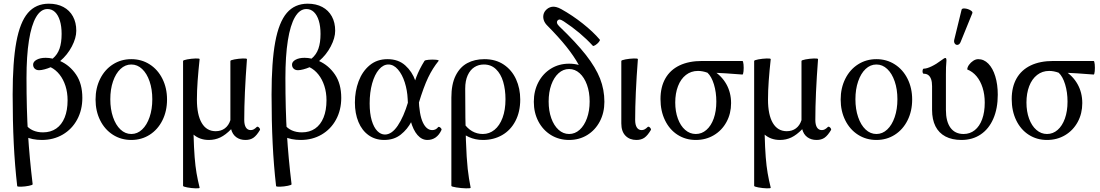

<svg xmlns="http://www.w3.org/2000/svg" viewBox="-20 -744 5936 1036"><path d="M48.3 -233.4Q48.3 -410.2 68.1 -517.3Q87.9 -624.5 130.6 -674.3Q173.3 -724.1 243.7 -724.1Q288.6 -724.1 322 -706.3Q355.5 -688.5 373.5 -655.5Q391.6 -622.6 391.6 -578.1Q391.6 -539.1 367.7 -493.4Q343.8 -447.8 304.7 -414.6Q356.4 -391.6 390.4 -341.8Q424.3 -292 424.3 -215.8Q424.3 -150.4 396.2 -98.6Q368.2 -46.9 318.4 -17.8Q268.6 11.2 205.6 11.2Q180.2 11.2 157.2 6.6Q134.3 2 116.7 -6.8L119.1 -71.3Q133.8 -51.3 157.7 -40.5Q181.6 -29.8 211.9 -29.8Q253.4 -29.8 283.2 -50.3Q313 -70.8 328.9 -109.9Q344.7 -148.9 344.7 -203.1Q344.7 -244.6 333.3 -280.3Q321.8 -315.9 301.3 -341.8Q280.8 -367.7 253.4 -381.3Q237.8 -374.5 220.5 -369.9Q203.1 -365.2 190.9 -365.2Q176.3 -365.2 167.5 -373.5Q158.7 -381.8 158.7 -395.5Q158.7 -411.1 177.7 -421.6Q196.8 -432.1 226.6 -432.1Q244.6 -432.1 264.2 -427.7Q290 -449.2 301.3 -481.7Q312.5 -514.2 312.5 -561Q312.5 -602.1 303.2 -632.3Q293.9 -662.6 276.9 -679Q259.8 -695.3 236.3 -695.3Q200.2 -695.3 174.8 -652.1Q149.4 -608.9 136.2 -525.6Q123 -442.4 123 -323.2Q123 -151.4 131.1 -21.2Q139.2 108.9 156.2 250Q156.7 254.4 136 258.5Q115.2 262.7 94.2 263.4Q73.2 264.2 72.8 259.8Q60.1 149.9 54.2 30Q48.3 -89.8 48.3 -233.4Z M495.6 -207Q495.6 -269 520.5 -318.8Q545.4 -368.7 589.4 -396.7Q633.3 -424.8 688.5 -424.8Q743.7 -424.8 787.6 -396.7Q831.5 -368.7 856.4 -318.8Q881.3 -269 881.3 -207Q881.3 -144.5 856.4 -94.7Q831.5 -44.9 787.6 -16.8Q743.7 11.2 688.5 11.2Q633.3 11.2 589.4 -16.8Q545.4 -44.9 520.5 -94.7Q495.6 -144.5 495.6 -207ZM801.8 -208.5Q801.8 -262.2 787.1 -304.9Q772.5 -347.7 746.8 -371.8Q721.2 -396 688.5 -396Q655.8 -396 630.1 -371.8Q604.5 -347.7 589.8 -304.9Q575.2 -262.2 575.2 -208.5Q575.2 -154.8 589.8 -112.1Q604.5 -69.3 630.1 -45.2Q655.8 -21 688.5 -21Q721.2 -21 746.8 -45.2Q772.5 -69.3 787.1 -112.1Q801.8 -154.8 801.8 -208.5Z M967.8 258.8V-415Q967.8 -419.4 990.2 -423.6Q1012.7 -427.7 1035.2 -428.5Q1057.6 -429.2 1057.1 -424.8Q1050.3 -361.3 1046.4 -307.6Q1042.5 -253.9 1042.5 -207Q1042.5 -124.5 1068.6 -80.3Q1094.7 -36.1 1143.6 -36.1Q1172.9 -36.1 1193.4 -51.5Q1213.9 -66.9 1223.1 -95.7V-415Q1223.1 -419.4 1245.6 -423.6Q1268.1 -427.7 1290.3 -428.5Q1312.5 -429.2 1312.5 -424.8Q1297.9 -231.9 1297.9 -97.2Q1297.9 -70.3 1306.9 -56.2Q1315.9 -42 1333 -42Q1341.3 -42 1349.1 -46.1Q1356.9 -50.3 1365.7 -59.1Q1368.7 -62 1373.5 -59.1Q1378.4 -56.2 1381.3 -51Q1384.3 -45.9 1382.8 -43Q1365.2 -13.2 1347.9 -1Q1330.6 11.2 1304.7 11.2Q1275.4 11.2 1254.9 -3.7Q1234.4 -18.6 1227.1 -46.9Q1197.3 -16.1 1168.7 -2.4Q1140.1 11.2 1106.9 11.2Q1082.5 11.2 1061.8 3.9Q1041 -3.4 1024.4 -17.6Q1026.4 55.2 1030.3 104.2Q1034.2 153.3 1040.5 190.2Q1046.9 227.1 1057.1 268.6Q1058.1 272.9 1035.6 272.2Q1013.2 271.5 990.5 267.3Q967.8 263.2 967.8 258.8Z M1445.3 -233.4Q1445.3 -410.2 1465.1 -517.3Q1484.9 -624.5 1527.6 -674.3Q1570.3 -724.1 1640.6 -724.1Q1685.5 -724.1 1719 -706.3Q1752.4 -688.5 1770.5 -655.5Q1788.6 -622.6 1788.6 -578.1Q1788.6 -539.1 1764.6 -493.4Q1740.7 -447.8 1701.7 -414.6Q1753.4 -391.6 1787.4 -341.8Q1821.3 -292 1821.3 -215.8Q1821.3 -150.4 1793.2 -98.6Q1765.1 -46.9 1715.3 -17.8Q1665.5 11.2 1602.5 11.2Q1577.1 11.2 1554.2 6.6Q1531.2 2 1513.7 -6.8L1516.1 -71.3Q1530.8 -51.3 1554.7 -40.5Q1578.6 -29.8 1608.9 -29.8Q1650.4 -29.8 1680.2 -50.3Q1710 -70.8 1725.8 -109.9Q1741.7 -148.9 1741.7 -203.1Q1741.7 -244.6 1730.2 -280.3Q1718.8 -315.9 1698.2 -341.8Q1677.7 -367.7 1650.4 -381.3Q1634.8 -374.5 1617.4 -369.9Q1600.1 -365.2 1587.9 -365.2Q1573.2 -365.2 1564.5 -373.5Q1555.7 -381.8 1555.7 -395.5Q1555.7 -411.1 1574.7 -421.6Q1593.8 -432.1 1623.5 -432.1Q1641.6 -432.1 1661.1 -427.7Q1687 -449.2 1698.2 -481.7Q1709.5 -514.2 1709.5 -561Q1709.5 -602.1 1700.2 -632.3Q1690.9 -662.6 1673.8 -679Q1656.7 -695.3 1633.3 -695.3Q1597.2 -695.3 1571.8 -652.1Q1546.4 -608.9 1533.2 -525.6Q1520 -442.4 1520 -323.2Q1520 -151.4 1528.1 -21.2Q1536.1 108.9 1553.2 250Q1553.7 254.4 1533 258.5Q1512.2 262.7 1491.2 263.4Q1470.2 264.2 1469.7 259.8Q1457 149.9 1451.2 30Q1445.3 -89.8 1445.3 -233.4Z M1895 -190.9Q1895 -252 1915 -305.4Q1935.1 -358.9 1974.6 -391.8Q2014.2 -424.8 2070.8 -424.8Q2129.4 -424.8 2166.7 -391.1Q2204.1 -357.4 2220.9 -308.8Q2237.8 -260.3 2239.3 -212.4Q2242.2 -124.5 2261.7 -83.3Q2281.2 -42 2312.5 -42Q2321.8 -42 2330.1 -46.1Q2338.4 -50.3 2344.2 -58.1Q2346.7 -61 2351.6 -58.6Q2356.4 -56.2 2360.1 -51.3Q2363.8 -46.4 2362.3 -43Q2350.1 -16.1 2330.8 -2.4Q2311.5 11.2 2286.1 11.2Q2255.9 11.2 2232.7 -15.4Q2209.5 -42 2195.8 -91.8Q2182.1 -141.6 2179.7 -210.4Q2177.7 -256.3 2164.1 -299.3Q2150.4 -342.3 2127.2 -369.1Q2104 -396 2075.7 -396Q2047.9 -396 2024.7 -368.9Q2001.5 -341.8 1988 -293.7Q1974.6 -245.6 1974.6 -186Q1974.6 -131.8 1985.8 -94Q1997.1 -56.2 2015.9 -37.1Q2034.7 -18.1 2057.1 -18.1Q2093.8 -18.1 2126 -65.7Q2158.2 -113.3 2182.1 -193.4Q2209.5 -283.7 2226.1 -327.4Q2242.7 -371.1 2270.5 -415.5Q2273.4 -419.9 2293.7 -421.6Q2314 -423.3 2332 -421.6Q2350.1 -419.9 2346.7 -415.5Q2314.5 -376 2290.3 -325.7Q2266.1 -275.4 2238.8 -185.5Q2222.2 -130.9 2200.4 -88.6Q2178.7 -46.4 2142.3 -17.6Q2106 11.2 2053.2 11.2Q2004.9 11.2 1969 -14.4Q1933.1 -40 1914.1 -85.9Q1895 -131.8 1895 -190.9Z M2415.5 258.8V-217.3Q2415.5 -289.6 2438.5 -335.7Q2461.4 -381.8 2501.2 -403.3Q2541 -424.8 2593.8 -424.8Q2654.8 -424.8 2698.5 -395.3Q2742.2 -365.7 2764.6 -316.2Q2787.1 -266.6 2787.1 -207Q2787.1 -140.6 2761.2 -91.1Q2735.4 -41.5 2689.5 -15.1Q2643.6 11.2 2585.9 11.2Q2544.4 11.2 2509.3 -4.9Q2474.1 -21 2445.8 -50.8L2482.4 -79.6Q2501.5 -51.3 2527.6 -36.1Q2553.7 -21 2585.4 -21Q2620.6 -21 2648.2 -43.5Q2675.8 -65.9 2691.7 -108.4Q2707.5 -150.9 2707.5 -208.5Q2707.5 -260.3 2695.1 -302.7Q2682.6 -345.2 2656.2 -370.6Q2629.9 -396 2590.8 -396Q2562.5 -396 2539.8 -381.6Q2517.1 -367.2 2503.7 -337.9Q2490.2 -308.6 2490.2 -265.6Q2490.2 -91.8 2493.9 11Q2497.6 113.8 2503.7 167.2Q2509.8 220.7 2519.5 268.6Q2520.5 272.9 2494.4 272.2Q2468.3 271.5 2441.9 267.3Q2415.5 263.2 2415.5 258.8Z M2860.4 -194.8Q2860.4 -253.4 2885 -300.3Q2909.7 -347.2 2952.9 -373.8Q2996.1 -400.4 3050.8 -400.4Q3078.1 -400.4 3103 -393.6Q3077.1 -440.9 3035.9 -492.4Q2994.6 -543.9 2933.1 -606Q2919.9 -619.1 2914.8 -633.5Q2909.7 -647.9 2911.9 -661.9Q2914.1 -675.8 2922.9 -686.5Q2937 -703.6 2958 -707.3Q2979 -710.9 3008.3 -694.8Q3068.8 -661.1 3124.5 -616.9Q3180.2 -572.8 3216.3 -530.3Q3219.2 -526.9 3211.2 -517.1Q3203.1 -507.3 3192.4 -500.5Q3181.6 -493.7 3178.7 -497.1Q3145 -533.7 3106.7 -565.9Q3068.4 -598.1 3022.5 -628.4L3017.6 -631.3Q3008.3 -637.2 3001.5 -638.4Q2994.6 -639.6 2989.3 -634.3Q2984.9 -629.4 2985.1 -623.8Q2985.4 -618.2 2988.5 -613Q2991.7 -607.9 2996.6 -603Q3088.9 -514.6 3141.6 -447.3Q3194.3 -379.9 3217.8 -320.1Q3241.2 -260.3 3241.2 -194.8Q3241.2 -135.7 3216.6 -88.9Q3191.9 -42 3148.7 -15.4Q3105.5 11.2 3050.8 11.2Q2996.1 11.2 2952.9 -15.4Q2909.7 -42 2885 -88.9Q2860.4 -135.7 2860.4 -194.8ZM3161.6 -196.3Q3161.6 -246.6 3147.2 -286.4Q3132.8 -326.2 3107.7 -348.9Q3082.5 -371.6 3050.8 -371.6Q3019 -371.6 2993.9 -348.9Q2968.8 -326.2 2954.6 -286.4Q2940.4 -246.6 2940.4 -196.3Q2940.4 -146 2954.6 -106.2Q2968.8 -66.4 2993.9 -43.7Q3019 -21 3050.8 -21Q3082.5 -21 3107.7 -43.7Q3132.8 -66.4 3147.2 -106.2Q3161.6 -146 3161.6 -196.3Z M3332.5 -78.1V-415Q3332.5 -419.4 3355 -423.6Q3377.4 -427.7 3399.7 -428.5Q3421.9 -429.2 3421.9 -424.8Q3407.2 -231.9 3407.2 -97.2Q3407.2 -70.3 3416.3 -56.2Q3425.3 -42 3442.4 -42Q3450.7 -42 3458.5 -46.1Q3466.3 -50.3 3475.1 -59.1Q3478 -62 3482.9 -59.1Q3487.8 -56.2 3490.7 -51Q3493.7 -45.9 3492.2 -43Q3474.6 -13.2 3457.3 -1Q3439.9 11.2 3414.1 11.2Q3377.4 11.2 3355 -11.7Q3332.5 -34.7 3332.5 -78.1Z M3543.9 -209.5Q3543.9 -274.4 3570.1 -320.6Q3596.2 -366.7 3646.5 -390.9Q3696.8 -415 3768.6 -415H3985.8Q3990.2 -415 3991.9 -396.5Q3993.7 -377.9 3991.9 -359.6Q3990.2 -341.3 3985.8 -341.8Q3887.7 -349.6 3823.2 -352.1L3827.1 -363.8Q3873.5 -335.4 3899.2 -290Q3924.8 -244.6 3924.8 -187.5Q3924.8 -131.3 3900.1 -85.9Q3875.5 -40.5 3832 -14.6Q3788.6 11.2 3734.4 11.2Q3679.7 11.2 3636.2 -16.6Q3592.8 -44.4 3568.4 -94.7Q3543.9 -145 3543.9 -209.5ZM3845.2 -195.8Q3845.2 -246.1 3832.3 -288.6Q3819.3 -331.1 3797.4 -351.6Q3771 -361.3 3746.1 -361.3Q3709 -361.3 3681.2 -339.6Q3653.3 -317.9 3638.4 -279.1Q3623.5 -240.2 3623.5 -190.9Q3623.5 -142.6 3637.7 -103.8Q3651.9 -64.9 3677.2 -43Q3702.6 -21 3734.4 -21Q3766.6 -21 3791.7 -43Q3816.9 -64.9 3831.1 -104.5Q3845.2 -144 3845.2 -195.8Z M4049.3 258.8V-415Q4049.3 -419.4 4071.8 -423.6Q4094.2 -427.7 4116.7 -428.5Q4139.2 -429.2 4138.7 -424.8Q4131.8 -361.3 4127.9 -307.6Q4124 -253.9 4124 -207Q4124 -124.5 4150.1 -80.3Q4176.3 -36.1 4225.1 -36.1Q4254.4 -36.1 4274.9 -51.5Q4295.4 -66.9 4304.7 -95.7V-415Q4304.7 -419.4 4327.1 -423.6Q4349.6 -427.7 4371.8 -428.5Q4394 -429.2 4394 -424.8Q4379.4 -231.9 4379.4 -97.2Q4379.4 -70.3 4388.4 -56.2Q4397.5 -42 4414.6 -42Q4422.9 -42 4430.7 -46.1Q4438.5 -50.3 4447.3 -59.1Q4450.2 -62 4455.1 -59.1Q4460 -56.2 4462.9 -51Q4465.8 -45.9 4464.4 -43Q4446.8 -13.2 4429.4 -1Q4412.1 11.2 4386.2 11.2Q4356.9 11.2 4336.4 -3.7Q4315.9 -18.6 4308.6 -46.9Q4278.8 -16.1 4250.2 -2.4Q4221.7 11.2 4188.5 11.2Q4164.1 11.2 4143.3 3.9Q4122.6 -3.4 4106 -17.6Q4107.9 55.2 4111.8 104.2Q4115.7 153.3 4122.1 190.2Q4128.4 227.1 4138.7 268.6Q4139.6 272.9 4117.2 272.2Q4094.7 271.5 4072 267.3Q4049.3 263.2 4049.3 258.8Z M4516.1 -207Q4516.1 -269 4541 -318.8Q4565.9 -368.7 4609.9 -396.7Q4653.8 -424.8 4709 -424.8Q4764.2 -424.8 4808.1 -396.7Q4852.1 -368.7 4877 -318.8Q4901.9 -269 4901.9 -207Q4901.9 -144.5 4877 -94.7Q4852.1 -44.9 4808.1 -16.8Q4764.2 11.2 4709 11.2Q4653.8 11.2 4609.9 -16.8Q4565.9 -44.9 4541 -94.7Q4516.1 -144.5 4516.1 -207ZM4822.3 -208.5Q4822.3 -262.2 4807.6 -304.9Q4793 -347.7 4767.3 -371.8Q4741.7 -396 4709 -396Q4676.3 -396 4650.6 -371.8Q4625 -347.7 4610.4 -304.9Q4595.7 -262.2 4595.7 -208.5Q4595.7 -154.8 4610.4 -112.1Q4625 -69.3 4650.6 -45.2Q4676.3 -21 4709 -21Q4741.7 -21 4767.3 -45.2Q4793 -69.3 4807.6 -112.1Q4822.3 -154.8 4822.3 -208.5Z M5009.3 -150.9V-278.8Q5009.3 -301.3 5004.2 -316.2Q4999 -331.1 4989.3 -338.6Q4979.5 -346.2 4964.4 -346.2Q4960 -346.2 4958.5 -353Q4957 -359.9 4958.7 -366.7Q4960.4 -373.5 4964.4 -373.5Q4981 -373.5 5006.8 -386Q5032.7 -398.4 5059.6 -418.9Q5067.9 -425.3 5073 -428.2Q5078.1 -431.2 5081.1 -431.2Q5084 -431.2 5085.4 -427.7Q5086.9 -424.3 5086.9 -417.5Q5085 -400.9 5084.5 -380.9Q5084 -360.8 5084 -342.3V-150.9Q5084 -88.4 5108.6 -54.7Q5133.3 -21 5179.2 -21Q5213.9 -21 5239.7 -41.7Q5265.6 -62.5 5279.5 -100.6Q5293.5 -138.7 5293.5 -190.4Q5293.5 -233.9 5282 -270.5Q5270.5 -307.1 5249.3 -332.5Q5228 -357.9 5199.2 -369.1Q5199.2 -380.9 5208.5 -394Q5217.8 -407.2 5231.4 -416Q5245.1 -424.8 5258.3 -424.8Q5289.1 -424.8 5313 -400.4Q5336.9 -376 5350.3 -332.3Q5363.8 -288.6 5363.8 -232.9Q5363.8 -158.7 5339.8 -103.5Q5315.9 -48.3 5271.7 -18.6Q5227.5 11.2 5168 11.2Q5117.2 11.2 5081.5 -7.6Q5045.9 -26.4 5027.6 -62.7Q5009.3 -99.1 5009.3 -150.9ZM5128.9 -529.3 5168.5 -691.4Q5170.4 -699.7 5186.3 -698.2Q5202.1 -696.8 5216.1 -688.7Q5230 -680.7 5226.6 -672.9L5163.6 -518.1Q5158.2 -504.4 5148.4 -502.2Q5138.7 -500 5132.3 -508.3Q5126 -516.6 5128.9 -529.3Z M5439 -209.5Q5439 -274.4 5465.1 -320.6Q5491.2 -366.7 5541.5 -390.9Q5591.8 -415 5663.6 -415H5880.9Q5885.3 -415 5887 -396.5Q5888.7 -377.9 5887 -359.6Q5885.3 -341.3 5880.9 -341.8Q5782.7 -349.6 5718.3 -352.1L5722.2 -363.8Q5768.6 -335.4 5794.2 -290Q5819.8 -244.6 5819.8 -187.5Q5819.8 -131.3 5795.2 -85.9Q5770.5 -40.5 5727.1 -14.6Q5683.6 11.2 5629.4 11.2Q5574.7 11.2 5531.2 -16.6Q5487.8 -44.4 5463.4 -94.7Q5439 -145 5439 -209.5ZM5740.2 -195.8Q5740.2 -246.1 5727.3 -288.6Q5714.4 -331.1 5692.4 -351.6Q5666 -361.3 5641.1 -361.3Q5604 -361.3 5576.2 -339.6Q5548.3 -317.9 5533.4 -279.1Q5518.6 -240.2 5518.6 -190.9Q5518.6 -142.6 5532.7 -103.8Q5546.9 -64.9 5572.3 -43Q5597.7 -21 5629.4 -21Q5661.6 -21 5686.8 -43Q5711.9 -64.9 5726.1 -104.5Q5740.2 -144 5740.2 -195.8Z"/></svg>

Font: Junicode Two Beta VF
Style: Regular
Weight: 400
Designer: Peter S. Baker
Foundry: Briery Creek Software
Version: Version 1.031 beta; ttfautohint (v1.8.1.43-b0c9)